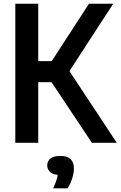

<svg xmlns="http://www.w3.org/2000/svg" viewBox="-20 -760 642 1022"><path d="M469 0 218 -377 453.5 -740H582.5L337.5 -363L338.5 -398.5L601.5 0ZM61.5 0V-740H183.5V0ZM166 -322.5V-434.5H265V-322.5ZM263 242.5Q278 210.5 283.8 188.2Q289.5 166 289.5 143L313 171.5H302.5Q266.5 171.5 249 157.5Q231.5 143.5 231.5 120.5Q231.5 97 248.8 83.5Q266 70 301.5 70Q338.5 70 356 87.2Q373.5 104.5 373.5 137Q373.5 161.5 364 190.5Q354.5 219.5 339.5 242.5Z"/></svg>

Font: Encode Sans SC Condensed SemiBold
Style: Regular
Weight: 600
Width: 3
Designer: Multiple Designers
Foundry: Impallari Type
Version: Version 3.002